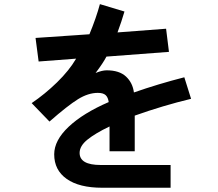

<svg xmlns="http://www.w3.org/2000/svg" viewBox="-20 -841 1040 915"><path d="M130.9 -349.6Q194.3 -392.6 252 -448.7Q309.6 -504.9 342.8 -561.5L164.1 -547.9L149.4 -660.2L406.2 -677.7Q438.5 -755.9 456.1 -821.3L573.2 -786.1Q559.6 -739.3 540 -686.5L771.5 -704.1L785.2 -593.8L487.3 -571.3Q471.7 -541 435.5 -493.2Q466.8 -505.9 488.3 -505.9Q548.8 -505.9 580.6 -476.1Q612.3 -446.3 618.2 -400.4Q732.4 -440.4 858.4 -472.7L890.6 -370.1Q756.8 -337.9 622.1 -290V-120.1H502V-238.3Q434.6 -206.1 397 -175.8Q359.4 -145.5 359.4 -112.3Q359.4 -54.7 460 -54.7H793V53.7H466.8Q357.4 53.7 297.9 11.7Q238.3 -30.3 238.3 -105.5Q238.3 -171.9 307.1 -236.8Q376 -301.8 498 -354.5Q495.1 -377 483.4 -387.7Q471.7 -398.4 446.3 -398.4Q400.4 -398.4 351.6 -368.2Q302.7 -337.9 215.8 -261.7Z"/></svg>

Font: Gothic A1
Style: Bold
Weight: 700
Version: Version 2.50